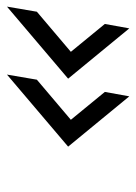

<svg xmlns="http://www.w3.org/2000/svg" viewBox="62 -582 400 565"><g transform="rotate(-90 262.5 -300.0)"><path d="M461 -120 313 -300 525 -480 510 -392 392 -292 474 -192ZM261 -120 113 -300 325 -480 310 -392 192 -292 274 -192Z"/></g></svg>

Font: Gauge
Style: Oblique
Weight: 400
Italic angle: -80°
Designer: Daniel Pimley
Foundry: Daniel Pimley
Version: Version 2.0